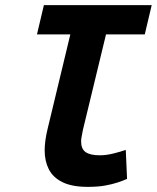

<svg xmlns="http://www.w3.org/2000/svg" viewBox="-20 -713 611 748"><path d="M322 15Q260 15 223 -3.5Q186 -22 170 -54Q154 -86 154 -127Q154 -163 165 -209L254 -579H124L151 -693H571L544 -579H393L303 -207Q301 -194 298.5 -183Q296 -172 296 -162Q296 -133 313.5 -120.5Q331 -108 369 -108Q394 -108 422 -115Q450 -122 470 -129L475 -16Q459 -9 438 -2Q417 5 389 10Q361 15 322 15Z"/></svg>

Font: Ubuntu Sans Mono
Style: Italic
Weight: 400
Italic angle: -13.5°
Monospace: yes
Designer: Dalton Maag Ltd
Foundry: Dalton Maag Ltd
Version: Version 1.006